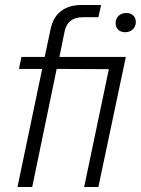

<svg xmlns="http://www.w3.org/2000/svg" viewBox="-20 -749 564 769"><path d="M149 -473H56L66 -521H159L183 -634Q193 -681 225 -705Q257 -729 306 -729H385L374 -680H312Q251 -680 239 -624L218 -521H484L374 0H317L416 -472L207 -473L109 0H50ZM443 -656Q443 -674 455 -685.5Q467 -697 486 -697Q503 -697 513.5 -687Q524 -677 524 -661Q524 -643 512 -631.5Q500 -620 481 -620Q464 -620 453.5 -630Q443 -640 443 -656Z"/></svg>

Font: Mona Sans Light
Style: Italic
Weight: 300
Italic angle: -11.7°
Designer: Deni Anggara
Foundry: GitHub
Version: Version 2.000